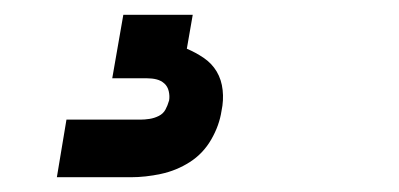

<svg xmlns="http://www.w3.org/2000/svg" viewBox="-20 -20 540 260"><path d="M57 220 70 142H170Q176 142 182.5 141Q189 140 195 137Q201 134 204 128.5Q207 123 209 116Q210 110 208.5 103.5Q207 97 202.5 93Q198 89 192 87.5Q186 86 179 86H132L147 0H241L233 46Q245 51 256 58.5Q267 66 273.5 77Q280 88 281.5 102Q283 116 280 130Q277 150 266 169Q255 188 237 199.5Q219 211 198 215.5Q177 220 157 220Z"/></svg>

Font: Iosevka SS18 Extrabold
Style: Italic
Weight: 800
Italic angle: -9°
Monospace: yes
Designer: Belleve Invis
Foundry: Belleve Invis
Version: Version 25.1.1; ttfautohint (v1.8.4)